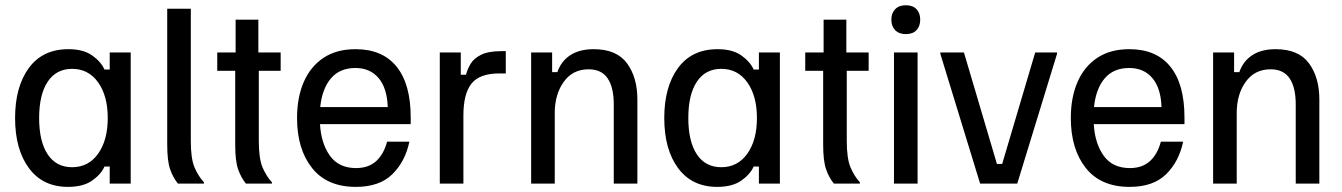

<svg xmlns="http://www.w3.org/2000/svg" viewBox="-20 -700 5115 732"><path d="M239.2 12.5Q143.3 12.5 90.4 -58.8Q37.5 -130 37.5 -250Q37.5 -369.2 90 -440.8Q142.5 -512.5 240.8 -512.5Q297.5 -512.5 331.2 -488.8Q365 -465 378.3 -435H398.3V-500H478.3V0H398.3V-65H378.3Q365 -35 330.8 -11.2Q296.7 12.5 239.2 12.5ZM255 -62.5Q317.5 -62.5 354.2 -114.2Q390.8 -165.8 390.8 -250Q390.8 -334.2 354.2 -385.8Q317.5 -437.5 255 -437.5Q194.2 -437.5 161.7 -388.3Q129.2 -339.2 129.2 -250Q129.2 -160.8 161.7 -111.7Q194.2 -62.5 255 -62.5Z M658.3 0Q640 -22.5 628.8 -54.2Q617.5 -85.8 617.5 -149.2V-666.7H707.5V-160.8Q707.5 -94.2 722.1 -60.8Q736.7 -27.5 757.5 -5V0Z M917.5 0Q899.2 -22.5 887.9 -54.2Q876.7 -85.8 876.7 -149.2V-430H808.3V-500H878.3V-625H965V-500H1050V-430H966.7V-163.3Q966.7 -95 981.2 -61.2Q995.8 -27.5 1016.7 -5V0Z M1336.7 12.5Q1226.7 12.5 1169.6 -59.6Q1112.5 -131.7 1112.5 -250Q1112.5 -328.3 1137.9 -387.1Q1163.3 -445.8 1212.9 -479.2Q1262.5 -512.5 1335.8 -512.5Q1438.3 -512.5 1492.1 -445.8Q1545.8 -379.2 1545.8 -252.5V-226.7H1200Q1204.2 -153.3 1237.9 -106.2Q1271.7 -59.2 1337.5 -59.2Q1385 -59.2 1414.2 -85.8Q1443.3 -112.5 1455.8 -160H1540.8Q1525 -84.2 1475.8 -35.8Q1426.7 12.5 1336.7 12.5ZM1200.8 -291.7H1458.3Q1455.8 -364.2 1423.3 -402.5Q1390.8 -440.8 1335 -440.8Q1275.8 -440.8 1242.1 -401.7Q1208.3 -362.5 1200.8 -291.7Z M1656.7 0V-500H1736.7V-415H1756.7Q1761.7 -435.8 1774.2 -456.7Q1786.7 -477.5 1814.2 -491.2Q1841.7 -505 1891.7 -505H1908.3V-420H1883.3Q1808.3 -420 1777.5 -381.2Q1746.7 -342.5 1746.7 -260V0Z M2005 0V-500H2085V-425H2105Q2119.2 -466.7 2154.2 -489.6Q2189.2 -512.5 2243.3 -512.5Q2330.8 -512.5 2370.4 -458.8Q2410 -405 2410 -320.8V0H2320V-301.7Q2320 -366.7 2296.7 -401.2Q2273.3 -435.8 2224.2 -435.8Q2163.3 -435.8 2129.2 -387.9Q2095 -340 2095 -269.2V0Z M2714.2 12.5Q2618.3 12.5 2565.4 -58.8Q2512.5 -130 2512.5 -250Q2512.5 -369.2 2565 -440.8Q2617.5 -512.5 2715.8 -512.5Q2772.5 -512.5 2806.2 -488.8Q2840 -465 2853.3 -435H2873.3V-500H2953.3V0H2873.3V-65H2853.3Q2840 -35 2805.8 -11.2Q2771.7 12.5 2714.2 12.5ZM2730 -62.5Q2792.5 -62.5 2829.2 -114.2Q2865.8 -165.8 2865.8 -250Q2865.8 -334.2 2829.2 -385.8Q2792.5 -437.5 2730 -437.5Q2669.2 -437.5 2636.7 -388.3Q2604.2 -339.2 2604.2 -250Q2604.2 -160.8 2636.7 -111.7Q2669.2 -62.5 2730 -62.5Z M3159.2 0Q3140.8 -22.5 3129.6 -54.2Q3118.3 -85.8 3118.3 -149.2V-430H3050V-500H3120V-625H3206.7V-500H3291.7V-430H3208.3V-163.3Q3208.3 -95 3222.9 -61.2Q3237.5 -27.5 3258.3 -5V0Z M3388.3 0V-500H3478.3V0ZM3433.3 -570Q3407.5 -570 3392.9 -585Q3378.3 -600 3378.3 -625Q3378.3 -650 3392.9 -665Q3407.5 -680 3433.3 -680Q3460 -680 3474.2 -665Q3488.3 -650 3488.3 -625Q3488.3 -600 3474.2 -585Q3460 -570 3433.3 -570Z M3716.7 0 3565 -495V-500H3655L3780.8 -75H3800.8L3926.7 -500H4010V-495L3858.3 0Z M4286.7 12.5Q4176.7 12.5 4119.6 -59.6Q4062.5 -131.7 4062.5 -250Q4062.5 -328.3 4087.9 -387.1Q4113.3 -445.8 4162.9 -479.2Q4212.5 -512.5 4285.8 -512.5Q4388.3 -512.5 4442.1 -445.8Q4495.8 -379.2 4495.8 -252.5V-226.7H4150Q4154.2 -153.3 4187.9 -106.2Q4221.7 -59.2 4287.5 -59.2Q4335 -59.2 4364.2 -85.8Q4393.3 -112.5 4405.8 -160H4490.8Q4475 -84.2 4425.8 -35.8Q4376.7 12.5 4286.7 12.5ZM4150.8 -291.7H4408.3Q4405.8 -364.2 4373.3 -402.5Q4340.8 -440.8 4285 -440.8Q4225.8 -440.8 4192.1 -401.7Q4158.3 -362.5 4150.8 -291.7Z M4605 0V-500H4685V-425H4705Q4719.2 -466.7 4754.2 -489.6Q4789.2 -512.5 4843.3 -512.5Q4930.8 -512.5 4970.4 -458.8Q5010 -405 5010 -320.8V0H4920V-301.7Q4920 -366.7 4896.7 -401.2Q4873.3 -435.8 4824.2 -435.8Q4763.3 -435.8 4729.2 -387.9Q4695 -340 4695 -269.2V0Z"/></svg>

Font: Familjen Grotesk GF
Style: Regular
Weight: 400
Designer: Anders Wikstroem, Jonas Baeckman, Matilda Gysing, Kristian Moeller
Foundry: Familjen STHLM AB
Version: Version 2.000; Beta; Release 4; Build 6